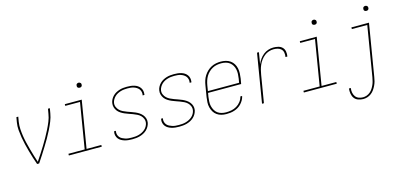

<svg xmlns="http://www.w3.org/2000/svg" viewBox="-75 -1223 4151 1973"><g transform="rotate(-15 2000.0 -237.0)"><path d="M205 0H183Q170 -37 158 -74.5Q146 -112 135.5 -150Q125 -188 115.5 -227Q106 -266 99.5 -305.5Q93 -345 89.5 -385.5Q86 -426 93 -468L102 -520H122L113 -468Q107 -428 109.5 -389Q112 -350 118 -312.5Q124 -275 133 -238Q142 -201 152 -164.5Q162 -128 173 -92Q184 -56 196 -20Q220 -56 243.5 -92Q267 -128 289 -164Q311 -200 332 -237Q353 -274 372 -312Q391 -350 407 -389Q423 -428 429 -468L438 -520H458L449 -468Q442 -426 425.5 -385.5Q409 -345 389.5 -305.5Q370 -266 347.5 -227Q325 -188 301.5 -150Q278 -112 254 -74.5Q230 -37 205 0Z M871 0H521V-18H694L774 -502H617V-520H797L714 -18H871ZM809 -644Q803 -644 797.5 -646Q792 -648 788 -652.5Q784 -657 783.5 -663.5Q783 -670 784 -676Q784 -681 786.5 -685Q789 -689 793 -691.5Q797 -694 801 -695.5Q805 -697 810 -697Q816 -697 821.5 -694.5Q827 -692 831 -687.5Q835 -683 836 -676.5Q837 -670 836 -664Q835 -659 832.5 -655Q830 -651 826.5 -648.5Q823 -646 818.5 -645Q814 -644 809 -644Z M1194 8Q1173 8 1153 6Q1133 4 1114.5 -1.5Q1096 -7 1079 -16.5Q1062 -26 1050.5 -40.5Q1039 -55 1034 -74.5Q1029 -94 1033 -114L1034 -120H1053L1052 -115Q1049 -97 1053.5 -80.5Q1058 -64 1068.5 -51.5Q1079 -39 1094.5 -31Q1110 -23 1126 -18Q1142 -13 1159.5 -11.5Q1177 -10 1195 -10Q1213 -10 1231.5 -11.5Q1250 -13 1268 -18Q1286 -23 1303 -31.5Q1320 -40 1335 -53Q1350 -66 1359.5 -83Q1369 -100 1372 -117Q1376 -141 1367.5 -162Q1359 -183 1343.5 -198Q1328 -213 1307.5 -222.5Q1287 -232 1266.5 -240Q1246 -248 1224.5 -255Q1203 -262 1183 -271Q1163 -280 1144.5 -292Q1126 -304 1113 -321Q1100 -338 1093.5 -360Q1087 -382 1091 -405Q1094 -425 1104 -443.5Q1114 -462 1129 -477Q1144 -492 1162.5 -502Q1181 -512 1200.5 -518Q1220 -524 1240 -526Q1260 -528 1279 -528Q1299 -528 1318.5 -526Q1338 -524 1356.5 -518.5Q1375 -513 1390.5 -503Q1406 -493 1417 -478Q1428 -463 1432 -444.5Q1436 -426 1433 -406L1432 -400H1413L1414 -405Q1417 -422 1413 -438.5Q1409 -455 1399 -467.5Q1389 -480 1375 -488.5Q1361 -497 1345.5 -502Q1330 -507 1312.5 -508.5Q1295 -510 1278 -510Q1261 -510 1243 -508Q1225 -506 1208 -501Q1191 -496 1174.5 -487.5Q1158 -479 1144.5 -466Q1131 -453 1121.5 -436.5Q1112 -420 1109 -403Q1105 -379 1114 -358Q1123 -337 1138.5 -322Q1154 -307 1173.5 -297.5Q1193 -288 1214.5 -280Q1236 -272 1256.5 -265Q1277 -258 1297.5 -249Q1318 -240 1336 -228Q1354 -216 1368 -199Q1382 -182 1388.5 -160.5Q1395 -139 1391 -115Q1387 -95 1376.5 -76Q1366 -57 1350 -42Q1334 -27 1314.5 -17Q1295 -7 1275 -1.5Q1255 4 1234.5 6Q1214 8 1194 8Z M1694 8Q1673 8 1653 6Q1633 4 1614.5 -1.5Q1596 -7 1579 -16.5Q1562 -26 1550.5 -40.5Q1539 -55 1534 -74.5Q1529 -94 1533 -114L1534 -120H1553L1552 -115Q1549 -97 1553.5 -80.5Q1558 -64 1568.5 -51.5Q1579 -39 1594.5 -31Q1610 -23 1626 -18Q1642 -13 1659.5 -11.5Q1677 -10 1695 -10Q1713 -10 1731.5 -11.5Q1750 -13 1768 -18Q1786 -23 1803 -31.5Q1820 -40 1835 -53Q1850 -66 1859.5 -83Q1869 -100 1872 -117Q1876 -141 1867.5 -162Q1859 -183 1843.5 -198Q1828 -213 1807.5 -222.5Q1787 -232 1766.5 -240Q1746 -248 1724.5 -255Q1703 -262 1683 -271Q1663 -280 1644.5 -292Q1626 -304 1613 -321Q1600 -338 1593.5 -360Q1587 -382 1591 -405Q1594 -425 1604 -443.5Q1614 -462 1629 -477Q1644 -492 1662.5 -502Q1681 -512 1700.5 -518Q1720 -524 1740 -526Q1760 -528 1779 -528Q1799 -528 1818.5 -526Q1838 -524 1856.5 -518.5Q1875 -513 1890.5 -503Q1906 -493 1917 -478Q1928 -463 1932 -444.5Q1936 -426 1933 -406L1932 -400H1913L1914 -405Q1917 -422 1913 -438.5Q1909 -455 1899 -467.5Q1889 -480 1875 -488.5Q1861 -497 1845.5 -502Q1830 -507 1812.5 -508.5Q1795 -510 1778 -510Q1761 -510 1743 -508Q1725 -506 1708 -501Q1691 -496 1674.5 -487.5Q1658 -479 1644.5 -466Q1631 -453 1621.5 -436.5Q1612 -420 1609 -403Q1605 -379 1614 -358Q1623 -337 1638.5 -322Q1654 -307 1673.5 -297.5Q1693 -288 1714.5 -280Q1736 -272 1756.5 -265Q1777 -258 1797.5 -249Q1818 -240 1836 -228Q1854 -216 1868 -199Q1882 -182 1888.5 -160.5Q1895 -139 1891 -115Q1887 -95 1876.5 -76Q1866 -57 1850 -42Q1834 -27 1814.5 -17Q1795 -7 1775 -1.5Q1755 4 1734.5 6Q1714 8 1694 8Z M2196 8Q2168 8 2142.5 1.5Q2117 -5 2096 -20Q2075 -35 2062 -57Q2049 -79 2042.5 -105Q2036 -131 2037.5 -158.5Q2039 -186 2043 -213L2063 -333Q2067 -359 2075 -384Q2083 -409 2097.5 -432Q2112 -455 2132 -474Q2152 -493 2176 -505.5Q2200 -518 2226 -523Q2252 -528 2277 -528Q2305 -528 2331 -521.5Q2357 -515 2378 -500Q2399 -485 2412.5 -463Q2426 -441 2431.5 -415Q2437 -389 2436 -361.5Q2435 -334 2431 -307L2421 -251H2069L2062 -210Q2059 -186 2057.5 -161Q2056 -136 2061.5 -113Q2067 -90 2078.5 -69.5Q2090 -49 2108 -35.5Q2126 -22 2149.5 -16Q2173 -10 2197 -10Q2226 -10 2254.5 -15.5Q2283 -21 2309.5 -36.5Q2336 -52 2355 -77Q2374 -102 2380 -130H2399Q2395 -109 2384 -89Q2373 -69 2357.5 -52Q2342 -35 2322.5 -23Q2303 -11 2281.5 -4Q2260 3 2238.5 5.5Q2217 8 2196 8ZM2072 -269H2404L2411 -310Q2415 -334 2416 -359Q2417 -384 2412.5 -407Q2408 -430 2396.5 -450Q2385 -470 2367 -484Q2349 -498 2325.5 -504Q2302 -510 2277 -510Q2254 -510 2230.5 -505.5Q2207 -501 2185 -489.5Q2163 -478 2144.5 -460Q2126 -442 2113.5 -421Q2101 -400 2093.5 -376.5Q2086 -353 2082 -330Z M2576 0 2662 -520H2682L2662 -398Q2673 -424 2690 -448.5Q2707 -473 2730.5 -491.5Q2754 -510 2781.5 -519Q2809 -528 2837 -528Q2864 -528 2889.5 -521.5Q2915 -515 2932 -497.5Q2949 -480 2953.5 -454Q2958 -428 2953 -401H2933Q2937 -424 2933.5 -446.5Q2930 -469 2915 -484Q2900 -499 2878.5 -504.5Q2857 -510 2834 -510Q2809 -510 2783 -501.5Q2757 -493 2736 -476Q2715 -459 2698.5 -436.5Q2682 -414 2671.5 -389.5Q2661 -365 2654.5 -339.5Q2648 -314 2644 -289L2596 0Z M3371 0H3021V-18H3194L3274 -502H3117V-520H3297L3214 -18H3371ZM3309 -644Q3303 -644 3297.5 -646Q3292 -648 3288 -652.5Q3284 -657 3283.5 -663.5Q3283 -670 3284 -676Q3284 -681 3286.5 -685Q3289 -689 3293 -691.5Q3297 -694 3301 -695.5Q3305 -697 3310 -697Q3316 -697 3321.5 -694.5Q3327 -692 3331 -687.5Q3335 -683 3336 -676.5Q3337 -670 3336 -664Q3335 -659 3332.5 -655Q3330 -651 3326.5 -648.5Q3323 -646 3318.5 -645Q3314 -644 3309 -644Z M3595 223Q3567 223 3541 213.5Q3515 204 3500 183.5Q3485 163 3480.5 135.5Q3476 108 3479 80H3499Q3495 104 3499 127.5Q3503 151 3516 169.5Q3529 188 3550.5 196.5Q3572 205 3596 205Q3616 205 3636 198Q3656 191 3672.5 177Q3689 163 3700.5 145Q3712 127 3720.5 108Q3729 89 3733.5 69.5Q3738 50 3742 30L3830 -502H3666V-520H3853L3761 33Q3758 55 3752 77Q3746 99 3736 120Q3726 141 3712.5 160.5Q3699 180 3680 194.5Q3661 209 3639 216Q3617 223 3595 223ZM3859 -644Q3853 -644 3847.5 -646Q3842 -648 3838 -652.5Q3834 -657 3833.5 -663.5Q3833 -670 3834 -676Q3834 -681 3836.5 -685Q3839 -689 3843 -691.5Q3847 -694 3851 -695.5Q3855 -697 3860 -697Q3866 -697 3871.5 -694.5Q3877 -692 3881 -687.5Q3885 -683 3886 -676.5Q3887 -670 3886 -664Q3885 -659 3882.5 -655Q3880 -651 3876.5 -648.5Q3873 -646 3868.5 -645Q3864 -644 3859 -644Z"/></g></svg>

Font: Iosevka Term Curly Th Obl
Style: Regular
Weight: 100
Italic angle: -9°
Designer: Belleve Invis
Foundry: Belleve Invis
Version: Version 32.3.0